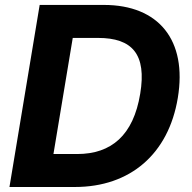

<svg xmlns="http://www.w3.org/2000/svg" viewBox="-20 -747 767 767"><path d="M279.1 0C500.7 0 653.4 -132.5 690.3 -355.8C728.7 -586.3 614.3 -727.3 394.9 -727.3H138.5L17.8 0ZM193.5 -131.7 270.6 -595.5H371.8C508.2 -595.5 566.4 -530.5 540.1 -372.5C512.8 -206.7 425.1 -131.7 288 -131.7Z"/></svg>

Font: Margiela Sans
Style: Bold Italic
Weight: 700
Italic angle: -9.39999°
Designer: Stefan Endress, Andreas Faust
Version: Version 1.100;FEAKit 1.0